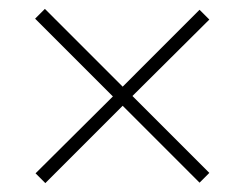

<svg xmlns="http://www.w3.org/2000/svg" viewBox="-20 -572 550 432"><path d="M81 -552 256 -377 429 -550 451 -528 278 -356 451 -183 429 -161 256 -334 82 -160 60 -182 234 -355 59 -530Z"/></svg>

Font: Playfair Display
Style: Regular
Weight: 400
Designer: Claus Eggers Sørensen
Foundry: Claus Eggers Sørensen
Version: Version 1.203